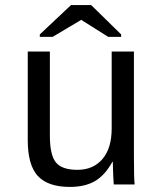

<svg xmlns="http://www.w3.org/2000/svg" viewBox="-20 -733 640 763"><path d="M178.2 -528.3V-193.4Q178.2 -117.2 202.1 -87.6Q226.1 -58.1 287.6 -58.1Q350.6 -58.1 387.2 -101.1Q423.8 -144 423.8 -222.2V-528.3H512.2V-112.8Q512.2 -20.5 515.1 0H432.1Q431.6 -2.4 431.2 -13.2Q430.7 -23.9 429.9 -37.8Q429.2 -51.8 428.2 -90.3H426.8Q396.5 -35.6 356.7 -12.9Q316.9 9.8 257.8 9.8Q170.9 9.8 130.6 -33.4Q90.3 -76.7 90.3 -176.3V-528.3ZM461.4 -596.2V-586.4H410.2L303.2 -653.8H302.2L189 -586.4H138.2V-596.2L262.2 -712.9H342.3Z"/></svg>

Font: Cousine
Style: Regular
Weight: 400
Monospace: yes
Designer: Steve Matteson
Foundry: Ascender Corporation
Version: Version 1.20